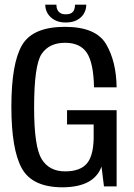

<svg xmlns="http://www.w3.org/2000/svg" viewBox="-20 -795 572 819"><path d="M247.5 4Q381.5 3 413 -84.5L423.5 0H477.5V-325H266V-264H379.5V-202.5Q377.5 -126.5 348.5 -95.2Q319.5 -64 257.5 -64Q190 -64 157.8 -116.2Q125.5 -168.5 125.5 -336Q125.5 -518 157.8 -565.2Q190 -612.5 257.5 -612.5Q322.5 -612.5 350.8 -569.2Q379 -526 381 -422.5H477.5Q476 -533 432.5 -606.8Q389 -680.5 257 -680.5Q120 -680.5 74.2 -602.8Q28.5 -525 28.5 -340Q28.5 -156.5 73.5 -76.2Q118.5 4 247.5 4ZM260 -699Q289 -699 308.5 -709.5Q328 -720 338 -737.2Q348 -754.5 348 -775H300Q300 -762.5 296.2 -753.2Q292.5 -744 284 -739Q275.5 -734 260 -734Q246.5 -734 238 -739Q229.5 -744 225 -753.2Q220.5 -762.5 220.5 -775H173Q173 -754.5 183.5 -737.2Q194 -720 213.2 -709.5Q232.5 -699 260 -699Z"/></svg>

Font: Anybody SemiCondensed
Style: Regular
Weight: 400
Width: 4
Version: Version 1.113;gftools[0.9.25]